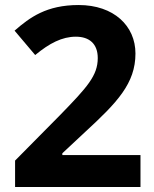

<svg xmlns="http://www.w3.org/2000/svg" viewBox="-20 -744 612 764"><path d="M539 0V-127H228V-134L320 -220C446 -336 519 -412 519 -531C519 -641 433 -724 293 -724C165 -724 99 -675 38 -622L120 -525C177 -572 227 -598 282 -598C335 -598 369 -570 369 -513C369 -443 327 -397 219 -286L40 -105V0Z"/></svg>

Font: Noto Sans Lisu
Style: Bold
Weight: 700
Designer: Monotype Design Team. David Williams.
Foundry: Monotype Imaging Inc.
Version: Version 2.102